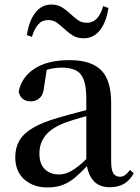

<svg xmlns="http://www.w3.org/2000/svg" viewBox="-20 -807 613 843"><path d="M188 16Q127 16 87 -19Q47 -54 47 -117Q47 -158 65 -189.5Q83 -221 125.5 -246Q168 -271 239 -291Q280 -303 328 -315.5Q376 -328 416 -337V-312Q376 -302 335.5 -290.5Q295 -279 265 -268Q207 -246 180 -212.5Q153 -179 153 -133Q153 -87 177 -64Q201 -41 239 -41Q258 -41 278 -49Q298 -57 324 -77.5Q350 -98 385 -135L398 -84H368Q338 -52 312 -29.5Q286 -7 256.5 4.5Q227 16 188 16ZM462 15Q414 15 389 -15Q364 -45 359 -96V-99V-372Q359 -426 348 -456Q337 -486 313 -498Q289 -510 250 -510Q223 -510 195 -503Q167 -496 132 -480L186 -506L174 -428Q171 -392 154.5 -377Q138 -362 116 -362Q72 -362 62 -404Q74 -468 131.5 -505.5Q189 -543 285 -543Q380 -543 424 -499Q468 -455 468 -356V-100Q468 -60 478 -45.5Q488 -31 506 -31Q518 -31 528 -37.5Q538 -44 551 -61L567 -46Q550 -15 524.5 0Q499 15 462 15ZM98 -653Q107 -714 134.5 -750.5Q162 -787 206 -787Q232 -787 251 -775.5Q270 -764 286 -749Q304 -732 321 -719.5Q338 -707 362 -707Q388 -707 405.5 -726Q423 -745 433 -780L456 -772Q447 -710 419 -674.5Q391 -639 348 -639Q320 -639 301.5 -650Q283 -661 267 -676Q250 -692 232.5 -705.5Q215 -719 191 -719Q165 -719 148 -700Q131 -681 120 -645Z"/></svg>

Font: Noto Serif TC SemiBold
Style: Regular
Weight: 600
Version: Version 2.002-H1;hotconv 1.1.0;makeotfexe 2.6.0